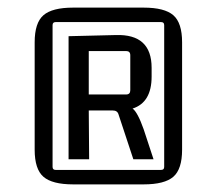

<svg xmlns="http://www.w3.org/2000/svg" viewBox="-20 -661 562 504"><path d="M71 -268V-550Q71 -601 94 -621Q117 -641 172 -641H357Q412 -641 435 -621Q458 -601 458 -550V-268Q458 -217 435 -197Q412 -177 357 -177H172Q117 -177 94 -197Q71 -217 71 -268ZM403 -603H126Q118 -603 118 -595V-223Q118 -215 126 -215H403Q411 -215 411 -223V-595Q411 -603 403 -603ZM214 -243H160V-566L284 -569Q378 -572 378 -483V-460Q378 -392 328 -376Q341 -367 357 -322L383 -243H330L291 -361Q288 -371 276 -371H213ZM311 -527H213V-413H311Q322 -413 322 -424V-516Q322 -527 311 -527Z"/></svg>

Font: Gemunu Libre Light
Style: Regular
Weight: 300
Designer: Puspanada Ekanayake, Sola Matas, Pathum Egodawatta, Kosala Senevirathne
Foundry: mooniak
Version: Version 1.100